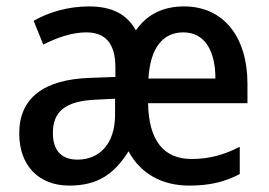

<svg xmlns="http://www.w3.org/2000/svg" viewBox="-20 -569 838 599"><path d="M554 -549C488 -549 437 -523 404 -474C376 -525 329 -549 257 -549C194 -549 131 -531 85 -504L115 -430C159 -452 205 -468 249 -468C306 -468 340 -437 340 -359V-329L260 -326C115 -321 40 -262 40 -153C40 -51 102 10 196 10C286 10 337 -27 381 -97C419 -26 487 10 570 10C634 10 680 -1 728 -26V-111C679 -86 633 -73 578 -73C490 -73 444 -131 442 -247H752V-308C752 -452 679 -549 554 -549ZM552 -468C620 -468 652 -409 652 -324H443C449 -420 488 -468 552 -468ZM279 -258 339 -261V-211C339 -119 289 -71 222 -71C175 -71 145 -96 145 -154C145 -219 181 -254 279 -258Z"/></svg>

Font: Noto Sans Devanagari SemiCondensed Medium
Style: Regular
Weight: 500
Width: 4
Designer: Jelle Bosma - Monotype Design Team
Foundry: Monotype Imaging Inc.
Version: Version 2.004